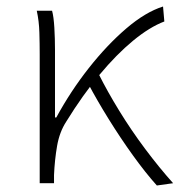

<svg xmlns="http://www.w3.org/2000/svg" viewBox="-20 -563 552 590"><path d="M102 0V-396Q102 -428 101 -463Q100 -498 93 -530H140Q145 -512 147 -478Q149 -444 149 -410V-202H153Q197 -283 253 -354Q309 -425 368 -475.5Q427 -526 481 -543L485 -497Q440 -480 389 -438Q338 -396 286 -333.5Q234 -271 184 -190Q163 -158 155.5 -115Q148 -72 146 -25V0ZM462 7Q427 -32 388.5 -85.5Q350 -139 314 -197Q278 -255 251 -306L284 -334Q310 -282 346.5 -222.5Q383 -163 426 -105.5Q469 -48 512 0Z"/></svg>

Font: Noto Sans JP ExtraLight
Style: Regular
Weight: 250
Designer: Ryoko NISHIZUKA  (kana, bopomofo & ideographs); Paul D. Hunt (Latin, Greek & Cyrillic); Sandoll Communications , Soo-you
Foundry: Adobe
Version: Version 2.004-H2;hotconv 1.0.118;makeotfexe 2.5.65603